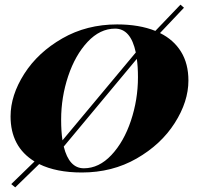

<svg xmlns="http://www.w3.org/2000/svg" viewBox="-20 -727 851 825"><path d="M789.6 -380.9Q789.6 -290.5 730.7 -198.2Q671.9 -106 567.1 -45.9Q462.4 14.2 331.5 14.2Q222.2 14.2 148.4 -22L45.4 78.1L28.3 64L128.4 -33.2Q25.4 -96.2 25.4 -227.1Q25.4 -317.4 84.2 -409.7Q143.1 -502 247.8 -562Q352.5 -622.1 483.4 -622.1Q578.1 -622.1 647.5 -594.2L755.4 -707L770.5 -693.8L667.5 -585Q726.1 -556.2 757.8 -504.9Q789.6 -453.6 789.6 -380.9ZM242.7 -212.9Q242.7 -161.6 248.5 -124L563.5 -501.5Q542 -604 474.6 -604Q409.7 -604 356.4 -547.1Q303.2 -490.2 272.9 -399.7Q242.7 -309.1 242.7 -212.9ZM572.8 -395Q572.8 -441.4 567.9 -474.1L253.9 -97.2Q276.9 -3.9 340.3 -3.9Q405.3 -3.9 458.7 -60.8Q512.2 -117.7 542.5 -208.3Q572.8 -298.8 572.8 -395Z"/></svg>

Font: TypoPRO Playfair Display SC
Style: Italic
Weight: 900
Italic angle: -14°
Designer: Claus Eggers Sørensen
Foundry: Claus Eggers Sørensen
Version: Version 1.004;PS 001.004;hotconv 1.0.70;makeotf.lib2.5.58329